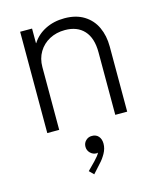

<svg xmlns="http://www.w3.org/2000/svg" viewBox="-116 -606 784 943"><g transform="rotate(-15 276.0 -134.0)"><path d="M74.7 -515.1H135.3V-440.9H136.7Q161.1 -479.5 204.1 -501.2Q247.1 -522.9 301.3 -522.9Q359.9 -522.9 400.4 -497.8Q440.9 -472.7 460.9 -429.4Q481 -386.2 481 -331.1V0H420.4V-317.9Q420.4 -390.6 385.7 -428.5Q351.1 -466.3 288.6 -466.3Q245.1 -466.3 210.2 -447.8Q175.3 -429.2 155.3 -395.8Q135.3 -362.3 135.3 -319.3V0H74.7ZM223.1 233.4 261.2 194.8Q284.2 170.9 290.5 157.2Q287.1 158.7 282.2 158.7Q265.1 158.7 251.7 145.8Q238.3 132.8 238.3 113.8Q238.3 94.7 251.5 82.3Q264.6 69.8 282.2 70.3Q303.2 69.8 315.7 84Q328.1 98.1 328.1 121.6Q328.1 146.5 314.5 170.7Q300.8 194.8 285.2 210.9L245.1 255.4Z"/></g></svg>

Font: Reddit Sans Light
Style: Regular
Weight: 300
Designer: Stephen Hutchings
Foundry: Reddit
Version: Version 1.013